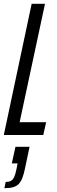

<svg xmlns="http://www.w3.org/2000/svg" viewBox="-21 -708 299 1007"><path d="M-1 0 145 -688H215L82 -67H221L206 0ZM2 279 9 246Q28 246 38 239.5Q48 233 54 219Q60 205 65 181L71 149H41L60 62H134L110 176Q104 205 96.5 224.5Q89 244 78 256Q67 268 48.5 273.5Q30 279 2 279Z"/></svg>

Font: Saira UltraCondensed Medium
Style: Italic
Weight: 500
Width: 1
Italic angle: -12°
Designer: Hector Gatti with collaboration of the Omnibus-Type team
Foundry: Omnibus-Type
Version: Version 1.101